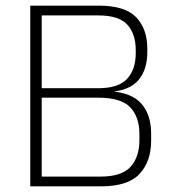

<svg xmlns="http://www.w3.org/2000/svg" viewBox="-20 -659 608 679"><path d="M112 0V-34.5H335.5Q410.5 -34.5 441.8 -69.2Q473 -104 473 -163V-185.5Q473 -245 440.8 -279.2Q408.5 -313.5 328 -313.5H114V-347H327.5Q399 -347 429.5 -380.2Q460 -413.5 460 -470.5V-482Q460 -538.5 430.5 -571.5Q401 -604.5 327 -604.5H111.5V-639H329.5Q422.5 -639 461.8 -597.8Q501 -556.5 501 -486V-475Q501 -413 469.8 -376Q438.5 -339 370 -334L368 -336.5Q446 -331.5 480.2 -292.2Q514.5 -253 514.5 -186V-161.5Q514.5 -88 473.5 -44Q432.5 0 338 0ZM87 0V-639H127.5V0Z"/></svg>

Font: Anek Telugu ExtraLight
Style: Regular
Weight: 250
Version: Version 1.003